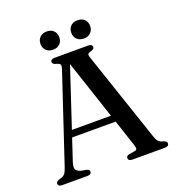

<svg xmlns="http://www.w3.org/2000/svg" viewBox="-151 -978 1010 1099"><g transform="rotate(-20 354.0 -428.5)"><path d="M171.5 -278H468L471.5 -237H166.5ZM218 -17.5Q218 -9.5 212.2 -4.8Q206.5 0 193.5 0H39Q26.5 0 20.8 -4.8Q15 -9.5 15 -17Q15 -23 18.5 -27.2Q22 -31.5 32.5 -35.5L52 -42Q66.5 -48 73.8 -58.8Q81 -69.5 90 -97.5L265.5 -624.5Q271.5 -642.5 268.2 -650.5Q265 -658.5 247.5 -663Q234 -666.5 228.5 -671.2Q223 -676 223 -683Q223 -691 229.2 -695.5Q235.5 -700 247.5 -700H452.5Q465 -700 471 -695.5Q477 -691 477 -683.5Q477 -676 471.8 -671.2Q466.5 -666.5 454 -663.5Q439.5 -660 436.8 -654Q434 -648 438.5 -634L625 -82Q631.5 -61.5 640.8 -51.8Q650 -42 668 -38Q681 -34 685.5 -29.5Q690 -25 690 -17.5Q690 -9.5 683.8 -4.8Q677.5 0 665.5 0H467Q455 0 448.8 -4.8Q442.5 -9.5 442.5 -17.5Q442.5 -24.5 447 -28.8Q451.5 -33 461.5 -35.5L496.5 -41Q509 -44 509.5 -52Q510 -60 504 -78.5L312.5 -654L327 -661.5L141.5 -102.5Q136 -84 136 -72.5Q136 -61 143.5 -53.8Q151 -46.5 166.5 -41L199 -35Q208.5 -32.5 213.2 -28.5Q218 -24.5 218 -17.5ZM256.5 -746Q230.5 -746 214.8 -761.5Q199 -777 199 -801.5Q199 -826.5 214.8 -841.8Q230.5 -857 256.5 -857Q282.5 -857 298 -841.8Q313.5 -826.5 313.5 -801.5Q313.5 -777.5 298 -761.8Q282.5 -746 256.5 -746ZM443.5 -746Q417.5 -746 402 -761.5Q386.5 -777 386.5 -801.5Q386.5 -826 402 -841.5Q417.5 -857 443.5 -857Q470.5 -857 486 -841.8Q501.5 -826.5 501.5 -801.5Q501.5 -777.5 486 -761.8Q470.5 -746 443.5 -746Z"/></g></svg>

Font: Fraunces 20pt
Style: Regular
Weight: 400
Version: Version 1.000;[b76b70a41]